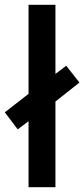

<svg xmlns="http://www.w3.org/2000/svg" viewBox="-43 -780 351 800"><path d="M76 0V-275L31 -241L-23 -312L76 -389V-760H188V-472L233 -506L288 -436L188 -357V0Z"/></svg>

Font: Noto Sans Thai ExtCond SemBd
Style: Regular
Weight: 600
Width: 2
Designer: Monotype Design Team
Foundry: Monotype Imaging Inc.
Version: Version 2.002; ttfautohint (v1.8.4.7-5d5b)